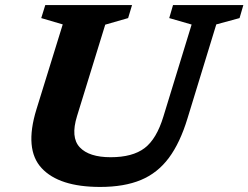

<svg xmlns="http://www.w3.org/2000/svg" viewBox="-20 -727 982 759"><path d="M284.5 -268Q258.5 -184 295.2 -144.8Q332 -105.5 417.5 -105.5Q504 -105.5 551.5 -141.5Q599 -177.5 626 -266.5L737.5 -630L649 -655.5L664 -707H942L927 -655.5L835 -630.5L721.5 -260Q692 -162.5 647.5 -102.8Q603 -43 537 -15.5Q471 12 376 12Q213.5 12 144.5 -62.5Q75.5 -137 124 -294.5L228 -630.5L143 -655.5L159 -707H502L486.5 -655.5L396 -629.5Z"/></svg>

Font: Newsreader 6pt SemiBold
Style: Italic
Weight: 600
Italic angle: -17°
Designer: Hugues Gentile
Foundry: Production Type
Version: Version 1.003; ttfautohint (v1.8.3)